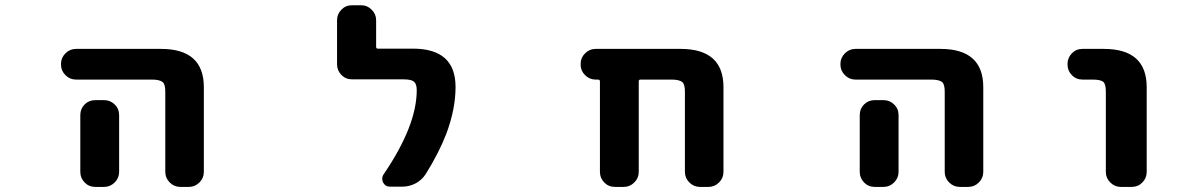

<svg xmlns="http://www.w3.org/2000/svg" viewBox="-20 -737 4540 739"><path d="M673.8 -17.6Q650.4 -17.6 633.3 -34.7Q616.2 -51.8 616.2 -75.2V-384.8Q616.2 -412.1 606.4 -420.9Q594.7 -430.7 564.5 -430.7H272.5Q249 -430.7 231.9 -447.8Q214.8 -464.8 214.8 -488.3V-491.2Q214.8 -514.6 231.9 -531.7Q249 -548.8 272.5 -548.8H599.6Q764.6 -548.8 764.6 -401.4V-75.2Q764.6 -51.8 747.6 -34.7Q730.5 -17.6 707 -17.6ZM346.7 -17.6Q322.3 -17.6 305.7 -34.7Q289.1 -51.8 289.1 -75.2V-293.9Q289.1 -318.4 305.7 -335Q322.3 -351.6 346.7 -351.6H380.9Q404.3 -351.6 421.4 -335Q438.5 -318.4 438.5 -293.9V-75.2Q438.5 -51.8 421.4 -34.7Q404.3 -17.6 380.9 -17.6Z M1480.5 -18.6Q1462.9 -18.6 1454.1 -35.2Q1451.2 -42 1451.2 -48.8Q1451.2 -57.6 1456.1 -65.4Q1584 -252.9 1584 -389.6Q1584 -414.1 1573.2 -422.9Q1562.5 -431.6 1533.2 -431.6H1335Q1310.5 -431.6 1293.9 -448.7Q1277.3 -465.8 1277.3 -489.3V-659.2Q1277.3 -682.6 1293.9 -699.7Q1310.5 -716.8 1335 -716.8H1370.1Q1393.6 -716.8 1410.6 -699.7Q1427.7 -682.6 1427.7 -659.2V-556.6Q1427.7 -549.8 1434.6 -549.8H1569.3Q1733.4 -549.8 1733.4 -402.3Q1733.4 -316.4 1697.3 -220.7Q1668.9 -147.5 1618.2 -66.4Q1603.5 -43.9 1579.6 -31.2Q1555.7 -18.6 1528.3 -18.6Z M2673.8 -17.6Q2650.4 -17.6 2633.3 -34.7Q2616.2 -51.8 2616.2 -75.2V-384.8Q2616.2 -412.1 2606.4 -420.9Q2594.7 -430.7 2564.5 -430.7H2445.3Q2438.5 -430.7 2438.5 -423.8V-75.2Q2438.5 -51.8 2421.4 -34.7Q2404.3 -17.6 2380.9 -17.6H2346.7Q2322.3 -17.6 2305.7 -34.7Q2289.1 -51.8 2289.1 -75.2V-423.8Q2289.1 -430.7 2281.2 -430.7H2272.5Q2249 -430.7 2231.9 -447.8Q2214.8 -464.8 2214.8 -488.3V-491.2Q2214.8 -514.6 2231.9 -531.7Q2249 -548.8 2272.5 -548.8H2599.6Q2764.6 -548.8 2764.6 -401.4V-75.2Q2764.6 -51.8 2747.6 -34.7Q2730.5 -17.6 2707 -17.6Z M3673.8 -17.6Q3650.4 -17.6 3633.3 -34.7Q3616.2 -51.8 3616.2 -75.2V-384.8Q3616.2 -412.1 3606.4 -420.9Q3594.7 -430.7 3564.5 -430.7H3272.5Q3249 -430.7 3231.9 -447.8Q3214.8 -464.8 3214.8 -488.3V-491.2Q3214.8 -514.6 3231.9 -531.7Q3249 -548.8 3272.5 -548.8H3599.6Q3764.6 -548.8 3764.6 -401.4V-75.2Q3764.6 -51.8 3747.6 -34.7Q3730.5 -17.6 3707 -17.6ZM3346.7 -17.6Q3322.3 -17.6 3305.7 -34.7Q3289.1 -51.8 3289.1 -75.2V-293.9Q3289.1 -318.4 3305.7 -335Q3322.3 -351.6 3346.7 -351.6H3380.9Q3404.3 -351.6 3421.4 -335Q3438.5 -318.4 3438.5 -293.9V-75.2Q3438.5 -51.8 3421.4 -34.7Q3404.3 -17.6 3380.9 -17.6Z M4293.9 -17.6Q4270.5 -17.6 4253.4 -34.7Q4236.3 -51.8 4236.3 -75.2V-384.8Q4236.3 -413.1 4226.6 -421.9Q4215.8 -430.7 4185.5 -430.7H4146.5Q4122.1 -430.7 4105.5 -447.8Q4088.9 -464.8 4088.9 -488.3V-491.2Q4088.9 -514.6 4105.5 -531.7Q4122.1 -548.8 4146.5 -548.8H4228.5Q4393.6 -548.8 4393.6 -401.4V-75.2Q4393.6 -51.8 4377 -34.7Q4360.4 -17.6 4335.9 -17.6Z"/></svg>

Font: Rounded Mgen+ 2m bold
Style: Bold
Weight: 700
Designer: [Source Han Sans]
Ryoko NISHIZUKA  (kana & ideographs); Paul D. Hunt (Latin, Greek & Cyrillic); Wenlong ZHANG  (bopomofo
Version: Version 1.059.20150602